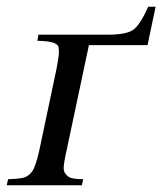

<svg xmlns="http://www.w3.org/2000/svg" viewBox="-33 -550 482 570"><path d="M405 -416H231L165 -105Q156 -65 156 -50Q156 -46 158 -40Q160 -34 169.5 -26Q179 -18 214 -18L210 0H-13L-9 -18Q23 -19 37 -22.5Q51 -26 62 -40.5Q73 -55 84 -105L134 -342Q142 -382 142 -398Q142 -401 141 -409Q140 -417 127.5 -422.5Q115 -428 78 -429L81 -447H286Q340 -447 361 -460.5Q382 -474 407 -530H429Z"/></svg>

Font: New Athena Unicode
Style: Italic
Weight: 400
Designer: J. Rusten 1997; rev. by R. Hancock 2001, 2002, rev. by D. Mastronarde 2002-2019
Foundry: Society for Classical Studies (formerly American Philological Association)
Version: Version 5.008